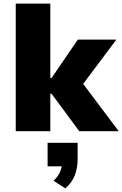

<svg xmlns="http://www.w3.org/2000/svg" viewBox="-20 -725 676 1061"><path d="M67 0V-705H258V-294H265L410 -506H623L416 -230L422 -285L636 0H418L265 -207H258V0ZM341 316 276 274Q301 251 312.5 223Q324 195 324 173L360 194H243V64H409V155Q409 203 393.5 243.5Q378 284 341 316Z"/></svg>

Font: Nunito Sans 7pt Black
Style: Regular
Weight: 900
Designer: Vernon Adams
Foundry: Vernon Adams
Version: Version 3.101;gftools[0.9.27]